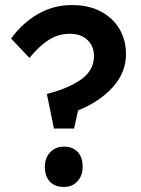

<svg xmlns="http://www.w3.org/2000/svg" viewBox="-20 -731 560 762"><path d="M194 -221 166 -358Q257 -382 305 -418Q353 -454 353 -508Q353 -548 327 -572.5Q301 -597 257 -597Q211 -597 172.5 -572Q134 -547 97 -501L24 -578Q68 -639 130 -675Q192 -711 266 -711Q332 -711 380 -685.5Q428 -660 454 -616Q480 -572 480 -516Q480 -443 427.5 -385Q375 -327 290 -293L274 -221ZM158 -69Q158 -104 179 -126.5Q200 -149 233 -149Q269 -149 288.5 -128Q308 -107 308 -69Q308 -34 287.5 -11.5Q267 11 233 11Q198 11 178 -10Q158 -31 158 -69Z"/></svg>

Font: Readex Pro Medium
Style: Regular
Weight: 500
Designer: Bonnie Shaver-Troup, Thomas Jockin
Foundry: Lexend
Version: Version 1.204; ttfautohint (v1.8.4.7-5d5b)